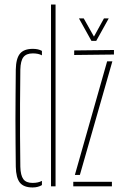

<svg xmlns="http://www.w3.org/2000/svg" viewBox="-20 -820 536 845"><path d="M49.5 -86Q49 -139.5 48.5 -190.5Q48 -241.5 48 -292.8Q48 -344 48.5 -398.8Q49 -453.5 49.5 -514Q50.5 -563 68 -584Q85.5 -605 124.5 -605Q136.5 -605 146.5 -602.8Q156.5 -600.5 164.5 -596V-576.5Q149 -585 124.5 -585Q96 -585 83.2 -568.8Q70.5 -552.5 69.5 -514Q68.5 -431.5 68.2 -360.8Q68 -290 68.2 -223.2Q68.5 -156.5 69.5 -86Q70.5 -48 82.8 -31.5Q95 -15 123.5 -15Q148 -15 164.5 -24V-5.5Q156.5 -0.5 146.2 2.2Q136 5 123.5 5Q84.5 5 67.5 -16.2Q50.5 -37.5 49.5 -86ZM204.5 0V-800H224.5V0ZM302.5 0V-20H472.5V0ZM306.5 -578V-598L481.5 -600V-580ZM309.5 -50 451.5 -550H474.5L331.5 -50ZM382.5 -640 327.5 -739H348.5L393.5 -659L437.5 -739H458.5L403.5 -640Z"/></svg>

Font: Big Shoulders Stencil Display SC Thin
Style: Regular
Weight: 100
Designer: Patric King
Foundry: XO Type Co
Version: Version 2.001